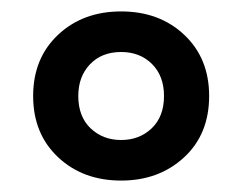

<svg xmlns="http://www.w3.org/2000/svg" viewBox="-20 -795 424 336"><path d="M192 -479Q125 -479 81.5 -520Q38 -561 38 -627Q38 -693 81.5 -734Q125 -775 192 -775Q259 -775 302.5 -734Q346 -693 346 -627Q346 -560 302 -519.5Q258 -479 192 -479ZM192 -550Q224 -550 245.5 -570.5Q267 -591 267 -627Q267 -662 246 -683Q225 -704 192 -704Q158 -704 137.5 -682.5Q117 -661 117 -627Q117 -591 138.5 -570.5Q160 -550 192 -550Z"/></svg>

Font: Noto Sans Tamil UI Condensed SemiBold
Style: Regular
Weight: 600
Width: 3
Designer: Jelle Bosma - Monotype Design Team
Foundry: Monotype Imaging Inc.
Version: Version 2.004; ttfautohint (v1.8.4.7-5d5b)